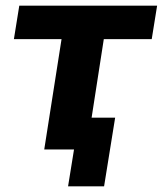

<svg xmlns="http://www.w3.org/2000/svg" viewBox="-20 -527 574 677"><path d="M136 0 197 -389H29L48 -507H534L515 -389H346L303 -112H386L347 130H220L241 0Z"/></svg>

Font: Winston
Style: Bold Italic
Weight: 700
Italic angle: -9°
Designer: Original fonts by Vernon Adams / Changes by Cristiano Sobral
Foundry: Original fonts by Vernon Adams / Changes by Cristiano Sobral
Version: Version 2.503;July 17, 2020;FontCreator 13.0.0.2655 64-bit